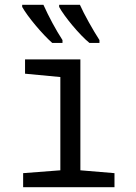

<svg xmlns="http://www.w3.org/2000/svg" viewBox="-20 -785 570 805"><path d="M355 -605H397V-617C371 -657 332 -726 315 -765H228V-756C248 -718 313 -639 355 -605ZM199 -605H242V-617C214 -660 185 -714 162 -765H73V-756C95 -716 158 -641 199 -605ZM77 0H460V-59L317 -71V-536H85V-476L233 -462V-71L77 -59Z"/></svg>

Font: Noto Sans Mono Condensed
Style: Regular
Weight: 400
Width: 3
Designer: Monotype Design Team
Foundry: Monotype Imaging Inc.
Version: Version 2.014